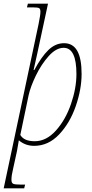

<svg xmlns="http://www.w3.org/2000/svg" viewBox="-65 -780 500 1040"><path d="M144 -650Q154 -699 154 -716Q154 -731 147.5 -735.5Q141 -740 114 -740H81L86 -760H195L136 -486Q125 -434 117 -401H121Q159 -472 197 -509Q235 -546 282 -546Q330 -546 353.5 -504.5Q377 -463 377 -380Q377 -297 345.5 -205.5Q314 -114 255.5 -52Q197 10 120 10Q72 10 37 -20Q35 -11 32.5 6Q30 23 27 38L6 134Q-3 170 -3 194Q-3 211 6.5 215.5Q16 220 50 220H71L66 240H-45ZM349 -379Q349 -521 280 -521Q239 -521 199 -476.5Q159 -432 129.5 -371Q100 -310 90 -264L45 -49Q65 -15 123 -15Q186 -15 238 -73Q290 -131 319.5 -216.5Q349 -302 349 -379Z"/></svg>

Font: Noto Serif NarrowThin
Style: Italic
Weight: 250
Width: 4
Italic angle: -12°
Designer: Monotype Design Team
Foundry: Monotype Imaging Inc.
Version: Version 1.001